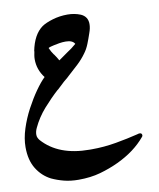

<svg xmlns="http://www.w3.org/2000/svg" viewBox="-104 -643 885 1067"><g transform="rotate(-10 338.0 -109.5)"><path d="M630 153Q644 153 644 166Q644 171 640 175Q580 247 480 294Q431 317 376 332.5Q321 348 253 348Q208 348 171 338.5Q134 329 102 314Q53 289 23 240.5Q-7 192 -7 119Q-7 70 10.5 15.5Q28 -39 55.5 -90.5Q83 -142 112 -183Q141 -224 165 -247Q128 -295 128 -353Q128 -366 130 -376.5Q132 -387 134 -398H133Q151 -490 204 -528Q226 -543 266 -555Q306 -567 350 -567Q390 -567 424 -553Q462 -536 462 -494Q462 -471 452 -444Q442 -414 431 -386.5Q420 -359 405 -339Q383 -308 355 -282Q327 -256 299 -231Q289 -221 277.5 -212Q266 -203 255 -192L225 -164V-165Q182 -126 140.5 -79Q99 -32 73 24Q64 43 64 61Q64 71 68 79Q72 87 77 93Q167 194 342 194H354Q423 194 491.5 182Q560 170 616 156Q625 153 630 153ZM238 -362Q244 -353 250.5 -343.5Q257 -334 262 -324L313 -360Q340 -377 365 -399Q353 -421 314 -421Q296 -421 278 -418Q260 -415 247 -412Q237 -410 228.5 -407.5Q220 -405 215 -402Q220 -390 225.5 -380.5Q231 -371 238 -361Z"/></g></svg>

Font: Aref Ruqaa Ink
Style: Bold
Weight: 700
Designer: Abdullah Aref
Version: Version 1.005